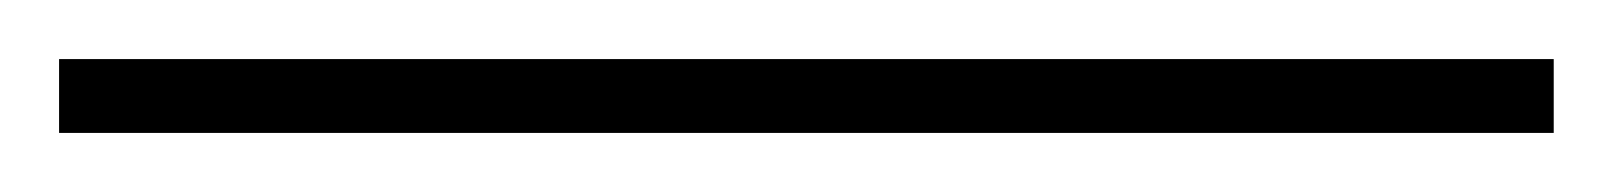

<svg xmlns="http://www.w3.org/2000/svg" viewBox="-23 -805 546 65"><path d="M503 -760V-785H-3V-760Z"/></svg>

Font: Noto Sans Syriac Eastern Thin
Style: Regular
Weight: 100
Designer: Patrick Giasson and the Monotype Design Team
Foundry: Monotype Imaging Inc.
Version: Version 3.001